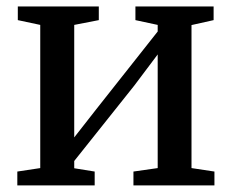

<svg xmlns="http://www.w3.org/2000/svg" viewBox="-20 -562 702 582"><path d="M32.5 0V-42L102 -52.5V-486.5L34 -501V-542.5H279.5V-501L205 -486.5V-145.5L271.5 -230.5L458 -466.5V-486.5L390.5 -501V-542.5H627.5V-501L560.5 -486V-52.5L630 -42V0H384.5V-42L458 -52.5V-397L387 -302.5L205 -74V-52L267 -42V0Z"/></svg>

Font: Merriweather 48pt
Style: Regular
Weight: 400
Version: Version 2.100